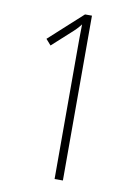

<svg xmlns="http://www.w3.org/2000/svg" viewBox="-82 -767 566 819"><g transform="rotate(10 201.0 -357.0)"><path d="M249 0V-714H219L75 -583L97 -558L173 -627C191 -643 202 -654 214 -670C213 -626 213 -594 213 -551V0Z"/></g></svg>

Font: Noto Sans Bengali ExtraCondensed ExtraLight
Style: Regular
Weight: 200
Width: 2
Designer: Joana Ranito - Universal Thirst; Jelle Bosma - Monotype Design Team
Foundry: Universal Thirst ehf.
Version: Version 3.000